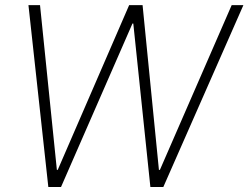

<svg xmlns="http://www.w3.org/2000/svg" viewBox="-20 -748 994 768"><path d="M173.3 0 93.8 -727.5H140.1L207.5 -68.4H210.9L496.6 -727.5H550.3L615.7 -68.4H619.6L906.7 -727.5H953.6L633.3 0H581.5L513.2 -653.8H509.8L224.1 0Z"/></svg>

Font: Inter Tight ExtraLight
Style: Italic
Weight: 250
Italic angle: -9.39999°
Designer: Rasmus Andersson
Foundry: rsms
Version: Version 3.004